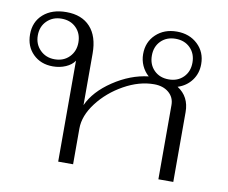

<svg xmlns="http://www.w3.org/2000/svg" viewBox="-67 -653 875 736"><g transform="rotate(10 370.5 -285.0)"><path d="M651 -272V0H593V-289Q593 -319 571 -337.5Q549 -356 514 -356Q456 -356 397 -323Q338 -290 299.5 -239.5Q261 -189 261 -139V0H203V-393Q192 -376 169 -366Q146 -356 119 -356Q72 -356 42 -385.5Q12 -415 12 -462Q12 -511 45.5 -540.5Q79 -570 135 -570Q195 -570 228 -534Q261 -498 261 -431V-230Q286 -286 352 -330Q418 -374 488 -382Q471 -397 461.5 -418Q452 -439 452 -463Q452 -510 484 -540Q516 -570 565 -570Q614 -570 646 -540Q678 -510 678 -463Q678 -427 658 -400Q638 -373 604 -362Q651 -332 651 -272ZM200 -463Q200 -498 178 -520Q156 -542 121 -542Q87 -542 64.5 -520Q42 -498 42 -463Q42 -429 64.5 -406.5Q87 -384 121 -384Q156 -384 178 -406.5Q200 -429 200 -463ZM486 -463Q486 -428 508 -406Q530 -384 565 -384Q600 -384 622 -406Q644 -428 644 -463Q644 -498 622 -520Q600 -542 565 -542Q530 -542 508 -520Q486 -498 486 -463Z"/></g></svg>

Font: Fahkwang ExtraLight
Style: Regular
Weight: 275
Designer: Suppakit Chalermlarp | Katatrad Co.,Ltd.
Foundry: Cadson Demak Co.,Ltd.
Version: Version 1.000; ttfautohint (v1.6)